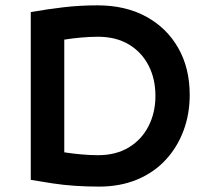

<svg xmlns="http://www.w3.org/2000/svg" viewBox="-20 -690 778 722"><path d="M352.5 11.7Q307.6 11.7 263.2 8.8Q218.8 5.9 177.2 -0.5Q135.7 -6.8 95.7 -13.7V-644.5Q156.2 -655.3 218.3 -662.6Q280.3 -669.9 346.7 -669.9Q452.1 -669.9 529.8 -627.4Q607.4 -585 650.4 -509.3Q693.4 -433.6 693.4 -333Q693.4 -260.7 669.9 -198.2Q646.5 -135.7 602.5 -88.4Q558.6 -41 495.1 -14.6Q431.6 11.7 352.5 11.7ZM348.6 -106.4Q416 -106.4 464.4 -135.7Q512.7 -165 538.6 -215.8Q564.5 -266.6 564.5 -329.1Q564.5 -393.6 538.6 -443.8Q512.7 -494.1 464.4 -522.9Q416 -551.8 348.6 -551.8Q318.4 -551.8 285.2 -548.8Q252 -545.9 221.7 -541V-117.2Q252.9 -112.3 286.1 -109.4Q319.3 -106.4 348.6 -106.4Z"/></svg>

Font: Sen SemiBold
Style: Regular
Weight: 600
Designer: Kosal Sen, Philatype
Foundry: Philatype
Version: Version 2.000;gftools[0.9.31]